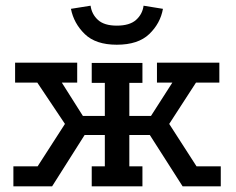

<svg xmlns="http://www.w3.org/2000/svg" viewBox="-20 -654 829 674"><path d="M27 0V-70H112L208 -219L111 -364H33V-434H251V-364H197L271 -247H348V-363H302V-433H480V-363H434V-247H510L585 -364H531V-434H750V-364H668L574 -219L670 -70H755V0H621L506 -180H434V-70H480V0H302V-70H348V-180H277L163 0ZM390 -497Q316 -497 277.5 -534.5Q239 -572 229 -623L298 -634Q302 -604 324 -584Q346 -564 390 -564Q435 -564 457.5 -584Q480 -604 484 -634L552 -623Q543 -572 504 -534.5Q465 -497 390 -497Z"/></svg>

Font: Podkova Medium
Style: Regular
Weight: 500
Designer: Ilya Yudin
Foundry: Cyreal (www.cyreal.org)
Version: Version 2.103